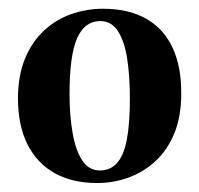

<svg xmlns="http://www.w3.org/2000/svg" viewBox="-20 -826 444 428"><path d="M196.5 -418Q141 -418 101.5 -440.2Q62 -462.5 41 -504.8Q20 -547 20 -607.5Q20.5 -659 36.2 -696.5Q52 -734 78.8 -758.5Q105.5 -783 139.5 -794.8Q173.5 -806.5 209.5 -806.5Q267 -806.5 306 -784.2Q345 -762 364.8 -719.5Q384.5 -677 384 -617Q384 -566 368.5 -528.5Q353 -491 326.2 -466.5Q299.5 -442 266 -430Q232.5 -418 196.5 -418ZM203 -446Q225.5 -446 240.5 -462.2Q255.5 -478.5 262.5 -513.8Q269.5 -549 269.5 -606.5Q269.5 -656.5 263.5 -695.2Q257.5 -734 243 -756.5Q228.5 -779 203.5 -779Q168.5 -779 151.8 -740.5Q135 -702 135 -617Q135 -568.5 141.8 -529.8Q148.5 -491 163.2 -468.5Q178 -446 203 -446Z"/></svg>

Font: Merriweather 120pt
Style: Bold
Weight: 700
Designer: Eben Sorkin
Foundry: Eben Sorkin
Version: Version 2.100